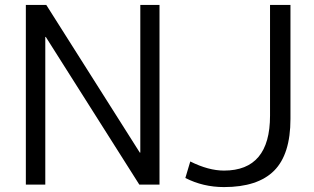

<svg xmlns="http://www.w3.org/2000/svg" viewBox="-20 -750 1275 780"><path d="M168 -730 548 -130H550V-730H628V0H546L166 -600H164V0H85V-730ZM753 -94Q827 -57 890 -57Q1077 -57 1077 -280V-730H1160V-267Q1160 -123 1093.5 -56.5Q1027 10 890 10Q805 10 733 -27Z"/></svg>

Font: Mplus 1p
Style: Regular
Weight: 400
Version: Version 1.061